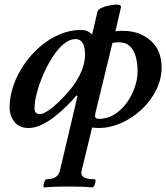

<svg xmlns="http://www.w3.org/2000/svg" viewBox="-20 -547 728 840"><path d="M174 273Q170 273 170 268Q170 260 174 248.5Q178 237 185 237Q233 237 242 200L319 -126L315 -130Q295 -106 269.5 -81Q244 -56 216 -34.5Q188 -13 159.5 0Q131 13 105 13Q64 13 43 -14Q22 -41 22 -78Q22 -124 38.5 -172Q55 -220 84.5 -263.5Q114 -307 153.5 -341.5Q193 -376 239.5 -396Q286 -416 336 -416Q363 -416 383 -396L406 -494Q409 -506 425 -513Q441 -520 460.5 -523.5Q480 -527 491 -527Q512 -527 509 -514L485 -410Q498 -412 506 -412Q514 -412 518 -412Q591 -412 639 -369.5Q687 -327 687 -252Q687 -200 663 -152.5Q639 -105 599 -67.5Q559 -30 510 -8.5Q461 13 411 13Q407 13 399.5 12.5Q392 12 383 11L338 196Q337 200 336.5 203.5Q336 207 336 210Q336 237 393 237Q398 237 398 244Q398 251 394 262Q390 273 383 273Q363 271 337 270Q311 269 279 269Q246 269 220 270Q194 271 174 273ZM155 -48Q169 -48 191 -63Q213 -78 236.5 -100.5Q260 -123 280.5 -147Q301 -171 312 -189Q332 -221 342 -250.5Q352 -280 352 -306Q352 -376 311 -376Q284 -376 258 -354Q232 -332 209 -296Q186 -260 168.5 -219Q151 -178 141 -139.5Q131 -101 131 -73Q131 -48 155 -48ZM413 -27Q449 -27 480 -46Q511 -65 533.5 -96Q556 -127 569 -163.5Q582 -200 582 -235Q582 -268 574.5 -297Q567 -326 549 -344Q531 -362 499 -362Q487 -362 472 -359L398 -55Q397 -51 396.5 -47Q396 -43 396 -39Q396 -27 413 -27Z"/></svg>

Font: Junicode VF
Style: Italic
Weight: 400
Italic angle: -11°
Designer: Peter S. Baker
Version: Version 2.209